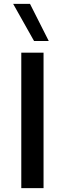

<svg xmlns="http://www.w3.org/2000/svg" viewBox="-20 -972 335 992"><path d="M90 -700V0H205V-700ZM156 -760H232L135 -952H48Z"/></svg>

Font: Goli Medium
Style: Regular
Weight: 500
Designer: jaikishan Patel
Foundry: MagicType
Version: Version 1.000;Glyphs 3.2 (3242)